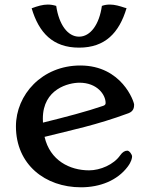

<svg xmlns="http://www.w3.org/2000/svg" viewBox="-20 -797 636 829"><path d="M48.8 -251.5C48.8 -86.4 175.3 11.7 329.6 11.7C412.6 11.7 486.8 -18.1 531.2 -77.1C547.9 -99.1 550.3 -115.2 550.3 -121.6C550.3 -129.9 538.6 -146.5 529.8 -146.5C519.5 -146.5 508.8 -140.6 499 -126.5C471.2 -86.4 413.1 -61.5 364.7 -61.5C281.2 -61.5 195.8 -104 172.4 -206.1C287.1 -234.9 396 -256.8 534.7 -308.1C556.6 -316.4 559.1 -332.5 559.1 -345.2C559.1 -357.4 506.3 -514.2 326.7 -514.2C161.1 -514.2 48.8 -387.7 48.8 -251.5ZM165.5 -267.6C165 -273.4 165 -278.8 165 -284.7C165 -413.6 276.9 -439.9 323.2 -439.9C399.4 -439.9 436 -388.2 436 -352.5C436 -347.7 434.6 -343.3 426.3 -340.3C356 -315.9 260.3 -291 165.5 -267.6ZM321.3 -591.3C434.6 -591.3 494.6 -655.8 526.4 -761.7L518.6 -763.7C496.6 -771 475.6 -777.3 454.6 -777.3C443.4 -777.3 431.6 -775.9 419.9 -771.5C408.7 -691.4 370.6 -638.7 321.3 -638.7C272 -638.7 234.4 -691.4 222.7 -771.5C210.4 -775.4 198.2 -777.3 186.5 -777.3C164.1 -777.3 141.6 -770.5 116.7 -761.2C147.9 -655.8 208 -591.3 321.3 -591.3Z"/></svg>

Font: Stoke
Style: Regular
Weight: 400
Designer: Nicole Fally
Foundry: Nicole Fally
Version: Version 1.002